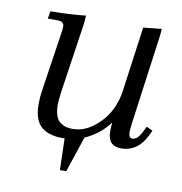

<svg xmlns="http://www.w3.org/2000/svg" viewBox="-69 -510 659 697"><g transform="rotate(10 261.0 -161.5)"><path d="M58.1 -411.1 63 -439Q129.9 -439 192.9 -445.8L190.9 -418L151.9 -154.8Q147.9 -124.5 147.9 -110.8Q147.9 -85.9 153.8 -69.3Q159.7 -52.7 170.7 -45.2Q181.6 -37.6 192.1 -34.9Q202.6 -32.2 216.8 -32.2Q268.1 -32.2 314.9 -79.6Q361.8 -127 372.1 -201.2L404.8 -439L472.2 -445.8L470.2 -421.9L426.8 -104Q421.9 -68.8 421.9 -58.1Q421.9 -35.2 435.1 -35.2Q454.1 -35.2 469.2 -64.9L480 -86.9L502.9 -76.2L492.2 -54.2Q460.9 6.8 401.9 6.8Q352.1 6.8 352.1 -47.9Q352.1 -60.5 354 -80.1Q319.3 -33.2 264.2 -8.8L220.2 123H196.8L193.8 6.8H186Q133.3 6.8 106.2 -17.8Q79.1 -42.5 79.1 -100.1Q79.1 -124.5 83 -149.9L115.2 -363.8Q118.2 -380.9 118.2 -391.1Q118.2 -402.8 111.8 -407Q105.5 -411.1 87.9 -411.1Z"/></g></svg>

Font: Dihjauti
Style: Italic
Weight: 400
Italic angle: -9°
Designer: T. Christopher White
Version: Version 3.0.0